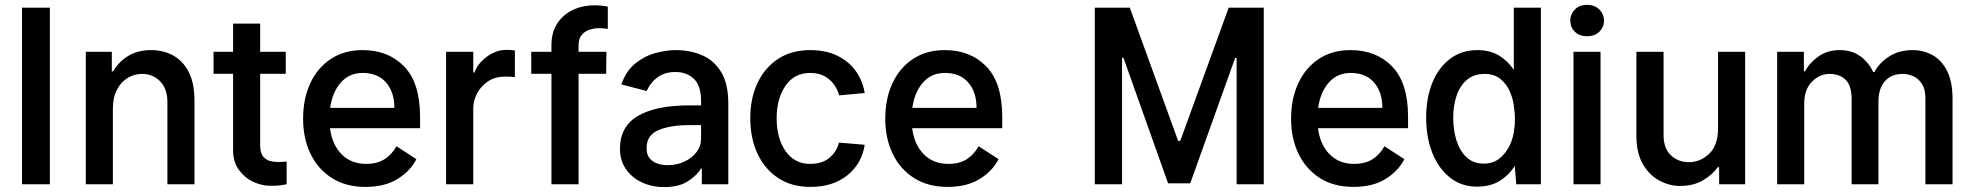

<svg xmlns="http://www.w3.org/2000/svg" viewBox="-20 -759 8129 791"><path d="M185.4 -727.3V0H70.7V-727.3Z M445 -311.1V0H333.5V-545.5H440.7V-465.2H446.4Q467 -502.5 506.6 -527.5Q546.2 -552.6 602.6 -552.6Q652 -552.6 692.5 -530.9Q733 -509.2 757.1 -463.4Q781.2 -417.6 781.2 -344.5V0H669.7V-338.8Q669.7 -392.8 639.9 -423.7Q610.1 -454.5 564.6 -454.5Q533.7 -454.5 506.4 -438.2Q479 -421.9 462 -389.9Q445 -358 445 -311.1Z M1157.3 -545.5V-454.9H1051.8V-161.6Q1051.8 -128.6 1064.5 -113.8Q1077.1 -99.1 1094.3 -95.3Q1111.5 -91.6 1125 -91.6Q1136.4 -91.6 1144 -92.3Q1151.6 -93 1160.9 -93.4V0Q1142 3.9 1129.6 5.1Q1117.2 6.4 1093.8 6.4Q1057.9 6.4 1022.5 -10.3Q987.2 -27 963.8 -59.7Q940.3 -92.3 940.3 -139.9V-454.9H859.7V-545.5H940.3V-661.9H1051.8V-545.5Z M1485.4 11Q1404.8 11 1347.5 -25.4Q1290.1 -61.8 1259.4 -125.2Q1228.7 -188.6 1228.7 -269.9Q1228.7 -351.9 1258.2 -415.7Q1287.6 -479.4 1342.7 -516Q1397.7 -552.6 1473.7 -552.6Q1579.5 -552.6 1645.1 -485.1Q1710.6 -417.6 1710.6 -277.7V-230.8H1339.5Q1348.4 -162.6 1387.6 -123.2Q1426.8 -83.8 1488.6 -83.8Q1533.7 -83.8 1563.9 -102.8Q1594.1 -121.8 1613.3 -156.6L1695.3 -103.3Q1671.5 -55.4 1618.6 -22.2Q1565.7 11 1485.4 11ZM1474.1 -458.5Q1418.7 -458.5 1383.9 -418.7Q1349.1 -378.9 1340.2 -314.6H1604.8Q1604.8 -379.6 1570.7 -419Q1536.6 -458.5 1474.1 -458.5Z M2101.2 -550.8V-441.1Q2086.3 -443.5 2061.1 -443.5Q2020.6 -443.5 1991.3 -424.4Q1962 -405.2 1946 -375.2Q1930 -345.2 1929.7 -313.6V0H1817.8V-545.5H1929.7V-460.2H1934.7Q1942.5 -483.7 1962.5 -505Q1982.6 -526.3 2009.6 -540Q2036.6 -553.6 2065.3 -553.6Q2089.1 -553.6 2101.2 -550.8Z M2363.6 0H2251.8V-454.9H2168.7V-545.5H2251.8V-572.4Q2251.8 -626.4 2276.3 -663.2Q2300.8 -699.9 2341.1 -718.6Q2381.4 -737.2 2429 -737.2Q2444.6 -737.2 2460.4 -735.4Q2476.2 -733.7 2484 -731.5V-639.9Q2475.5 -641 2468.2 -641.9Q2460.9 -642.8 2444.6 -642.8Q2429 -642.8 2410 -637.1Q2391 -631.4 2377.3 -616.1Q2363.6 -600.9 2363.6 -572.4V-545.5H2478.3L2477.3 -454.9H2363.6Z M2871.4 0V-64.3H2867.2Q2854.4 -39.4 2816.4 -13.8Q2778.4 11.7 2717.7 11.7Q2665.1 11.7 2623.6 -8Q2582 -27.7 2558.1 -63.2Q2534.1 -98.7 2534.1 -145.6Q2534.1 -237.9 2608.1 -281.4Q2682.2 -324.9 2820.3 -324.9H2868.3V-342Q2868.3 -406.2 2838.6 -434.3Q2808.9 -462.4 2762.4 -462.4Q2720.2 -462.4 2690.5 -441.6Q2660.9 -420.8 2644.2 -384.2L2539.8 -411.2Q2558.9 -466.6 2596.9 -497.3Q2634.9 -528.1 2679.9 -540.3Q2724.8 -552.6 2764.6 -552.6Q2822.1 -552.6 2871.3 -532Q2920.5 -511.4 2950.5 -463.1Q2980.5 -414.8 2980.5 -331.3V0ZM2868.3 -243.6H2821Q2741.8 -243.6 2692.8 -223Q2643.8 -202.4 2643.8 -148.4Q2643.8 -121.1 2657.3 -105.8Q2670.8 -90.6 2690.3 -84.5Q2709.9 -78.5 2728.7 -78.5Q2768.8 -78.5 2800.4 -93.6Q2832 -108.7 2850.1 -133.2Q2868.3 -157.7 2868.3 -186.8Z M3542.3 -375.7 3437.1 -366.1Q3431.8 -386.7 3417.8 -408Q3403.8 -429.3 3379.1 -443.9Q3354.4 -458.5 3317.5 -458.5Q3252.1 -458.5 3215.9 -405.5Q3179.7 -352.6 3179.7 -272.4Q3179.7 -188.6 3216.6 -136.2Q3253.6 -83.8 3317.1 -83.8Q3367.9 -83.8 3397.5 -109.2Q3427.2 -134.6 3436.4 -171.5L3542.3 -162.6Q3531.2 -85.9 3471.8 -37.5Q3412.3 11 3318.2 11Q3241.8 11 3186.4 -25.2Q3131 -61.4 3101 -125.4Q3071 -189.3 3071 -272.4Q3071 -353.7 3100.7 -416.9Q3130.3 -480.1 3185.5 -516.3Q3240.8 -552.6 3317.5 -552.6Q3383.2 -552.6 3430.9 -528.8Q3478.7 -505 3506.7 -464.8Q3534.8 -424.7 3542.3 -375.7Z M3883.9 11Q3803.3 11 3745.9 -25.4Q3688.6 -61.8 3657.8 -125.2Q3627.1 -188.6 3627.1 -269.9Q3627.1 -351.9 3656.6 -415.7Q3686.1 -479.4 3741.1 -516Q3796.2 -552.6 3872.2 -552.6Q3978 -552.6 4043.5 -485.1Q4109 -417.6 4109 -277.7V-230.8H3737.9Q3746.8 -162.6 3786 -123.2Q3825.3 -83.8 3887.1 -83.8Q3932.2 -83.8 3962.4 -102.8Q3992.5 -121.8 4011.7 -156.6L4093.8 -103.3Q4070 -55.4 4017 -22.2Q3964.1 11 3883.9 11ZM3872.5 -458.5Q3817.1 -458.5 3782.3 -418.7Q3747.5 -378.9 3738.6 -314.6H4003.2Q4003.2 -379.6 3969.1 -419Q3935 -458.5 3872.5 -458.5Z M4490.4 -727.3H4634.6L4833.8 -178.3H4842.3L5041.9 -727.3H5186.4V0H5074.6V-520.2H5068.5L4883.5 -3.6H4792.3L4608.3 -521H4602.6V0H4490.4Z M5555.8 11Q5475.1 11 5417.8 -25.4Q5360.4 -61.8 5329.7 -125.2Q5299 -188.6 5299 -269.9Q5299 -351.9 5328.5 -415.7Q5358 -479.4 5413 -516Q5468 -552.6 5544 -552.6Q5649.9 -552.6 5715.4 -485.1Q5780.9 -417.6 5780.9 -277.7V-230.8H5409.8Q5418.7 -162.6 5457.9 -123.2Q5497.2 -83.8 5558.9 -83.8Q5604 -83.8 5634.2 -102.8Q5664.4 -121.8 5683.6 -156.6L5765.6 -103.3Q5741.8 -55.4 5688.9 -22.2Q5636 11 5555.8 11ZM5544.4 -458.5Q5489 -458.5 5454.2 -418.7Q5419.4 -378.9 5410.5 -314.6H5675.1Q5675.1 -379.6 5641 -419Q5606.9 -458.5 5544.4 -458.5Z M5855.5 -274.5Q5855.5 -355.8 5881.2 -418.7Q5907 -481.5 5954.4 -517Q6001.8 -552.6 6066.4 -552.6Q6118.3 -552.6 6155 -530.5Q6191.8 -508.5 6216.6 -471.2V-727.3H6328.1V0H6226.6L6220.5 -75.3Q6195.3 -36.2 6157.3 -13.1Q6119.3 9.9 6065 9.9Q6001.4 9.9 5954.4 -26.8Q5907.3 -63.6 5881.4 -127.7Q5855.5 -191.8 5855.5 -274.5ZM5967 -274.5Q5967 -221.9 5980.8 -179Q5994.7 -136 6022.5 -110.4Q6050.4 -84.9 6092.7 -84.9Q6131.4 -84.9 6158 -106.5Q6184.7 -128.2 6199.6 -160Q6214.5 -191.8 6217.7 -222.7Q6221.2 -240.4 6221.2 -267.4Q6221.2 -294.4 6217.7 -313.6Q6215.2 -345.9 6201.7 -378.6Q6188.2 -411.2 6162.3 -432.9Q6136.4 -454.5 6096.9 -454.5Q6051.8 -454.5 6023.1 -429.9Q5994.3 -405.2 5980.6 -364.2Q5967 -323.2 5967 -274.5Z M6449.2 -674.4Q6449.2 -700.3 6467.9 -719.6Q6486.5 -739 6518.5 -739Q6550.1 -739 6569.1 -719.6Q6588.1 -700.3 6588.1 -674.4Q6588.1 -647 6569.1 -628.4Q6550.1 -609.7 6518.5 -609.7Q6486.5 -609.7 6467.9 -628.4Q6449.2 -647 6449.2 -674.4ZM6573.9 -545.5V0H6462.4V-545.5Z M7057.9 -229.8V-545.5H7169.7V0H7062.5V-70.3H7056.8Q7035.5 -39.8 6996.3 -16.3Q6957 7.1 6900.2 7.1Q6858.3 7.1 6817.1 -14.6Q6775.9 -36.2 6748.8 -82Q6721.6 -127.8 6721.6 -201V-545.5H6833.5V-202.8Q6833.5 -148.8 6863.1 -119.9Q6892.8 -90.9 6938.2 -90.9Q6984.7 -90.9 7021.3 -125.4Q7057.9 -159.8 7057.9 -229.8Z M7718.8 -340.9V0H7608.3V-351.2Q7608.3 -406.6 7583.3 -430.6Q7558.2 -454.5 7517.8 -454.5Q7476.9 -454.5 7445 -422.6Q7413 -390.6 7413 -331.7V0H7301.5V-545.5H7411.6V-465.2H7416.9Q7432.5 -497.9 7470 -525.2Q7507.5 -552.6 7558.9 -552.6Q7609.4 -552.6 7644.4 -527Q7679.3 -501.4 7697.1 -462.4H7702.8Q7718.4 -496.1 7759.9 -524.3Q7801.5 -552.6 7858.7 -552.6Q7904.5 -552.6 7941.9 -531.8Q7979.4 -511 8001.8 -466.4Q8024.1 -421.9 8024.1 -351.2V0H7912.3V-353Q7912.3 -391.3 7897.9 -413.5Q7883.5 -435.7 7862 -445.1Q7840.6 -454.5 7819.2 -454.5Q7771.7 -454.5 7745.2 -424.2Q7718.8 -393.8 7718.8 -340.9Z"/></svg>

Font: Interface Medium
Style: Regular
Weight: 500
Designer: Rasmus Andersson
Foundry: rsms
Version: Version 1.8